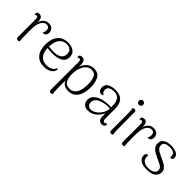

<svg xmlns="http://www.w3.org/2000/svg" viewBox="111 -1717 2960 2960"><g transform="rotate(45 1590.5 -237.5)"><path d="M393 -417Q393 -388 378 -368Q363 -348 343 -346H339Q323 -346 318 -353Q330 -369 333.5 -383Q337 -397 337 -415Q337 -480 273 -480Q225 -480 190.5 -423.5Q156 -367 156 -244V-174Q156 -87 157.5 -56Q159 -25 166 -5Q152 9 131 9Q116 9 106.5 -1Q97 -11 97 -28V-417Q97 -444 90 -456Q83 -468 68 -468Q49 -468 41 -451Q30 -467 30 -479Q30 -496 44 -506Q58 -516 82 -516Q152 -516 150 -418V-400Q166 -457 201 -487Q236 -517 284 -517Q333 -517 363 -491Q393 -465 393 -417Z M882 -102Q882 -89 876 -76Q858 -33 811.5 -10Q765 13 703 13Q596 13 536.5 -54Q477 -121 477 -248Q477 -374 537 -445.5Q597 -517 709 -517Q788 -517 835.5 -480Q883 -443 883 -376Q883 -302 823 -263.5Q763 -225 652 -225Q596 -225 540 -233Q545 -126 592.5 -79Q640 -32 715 -32Q771 -32 812.5 -55Q854 -78 868 -123Q882 -118 882 -102ZM540 -263Q579 -258 639 -256Q820 -256 820 -382Q820 -437 787 -461Q754 -485 706 -485Q631 -485 586 -428Q541 -371 540 -263Z M1441 -278Q1441 -141 1386.5 -64Q1332 13 1232 13Q1179 13 1142 -10Q1105 -33 1089 -75V76Q1089 112 1091.5 152Q1094 192 1099 211Q1085 225 1065 225Q1049 225 1039.5 215.5Q1030 206 1030 190L1031 -416Q1031 -444 1024.5 -455Q1018 -466 1002 -466Q983 -466 975 -450Q964 -466 964 -478Q964 -494 978.5 -504Q993 -514 1016 -514Q1087 -514 1087 -407V-374Q1112 -440 1158 -478.5Q1204 -517 1271 -517Q1369 -517 1405 -445Q1441 -373 1441 -278ZM1378 -277Q1378 -361 1354 -419Q1330 -477 1259 -477Q1207 -477 1169 -441.5Q1131 -406 1110.5 -346Q1090 -286 1090 -212Q1090 -130 1118.5 -78.5Q1147 -27 1221 -27Q1297 -27 1337.5 -90Q1378 -153 1378 -277Z M2021 -34Q2021 -15 2003 -2.5Q1985 10 1960 10Q1882 10 1882 -97V-152Q1848 -76 1788.5 -32.5Q1729 11 1660 11Q1602 11 1570 -20.5Q1538 -52 1538 -104Q1538 -161 1580.5 -202Q1623 -243 1700 -264Q1766 -281 1836 -281Q1851 -281 1879 -279V-305Q1879 -396 1845 -440.5Q1811 -485 1736 -485Q1688 -485 1653.5 -465.5Q1619 -446 1619 -401Q1619 -379 1631 -358.5Q1643 -338 1665 -331Q1652 -313 1626 -313Q1597 -313 1578.5 -339Q1560 -365 1560 -398Q1560 -457 1608.5 -487Q1657 -517 1743 -517Q1843 -517 1891 -464Q1939 -411 1939 -302V-91Q1939 -38 1976 -38Q1985 -38 1995 -44Q2005 -50 2011 -61Q2021 -50 2021 -34ZM1880 -252 1856 -253Q1818 -253 1777.5 -247.5Q1737 -242 1710 -232Q1658 -215 1630 -185Q1602 -155 1602 -114Q1602 -79 1621.5 -55.5Q1641 -32 1682 -32Q1726 -32 1772 -64Q1818 -96 1848.5 -147Q1879 -198 1880 -252Z M2110 -654Q2110 -673 2123.5 -686.5Q2137 -700 2156 -700Q2175 -700 2188.5 -686.5Q2202 -673 2202 -654Q2202 -635 2188.5 -621.5Q2175 -608 2156 -608Q2137 -608 2123.5 -621.5Q2110 -635 2110 -654ZM2200 -4Q2184 10 2165 10Q2150 10 2141 0.5Q2132 -9 2132 -25L2131 -405Q2131 -470 2121 -503Q2135 -517 2155 -517Q2170 -517 2179 -508Q2188 -499 2188 -482L2190 -103Q2190 -34 2200 -4Z M2680 -417Q2680 -388 2665 -368Q2650 -348 2630 -346H2626Q2610 -346 2605 -353Q2617 -369 2620.5 -383Q2624 -397 2624 -415Q2624 -480 2560 -480Q2512 -480 2477.5 -423.5Q2443 -367 2443 -244V-174Q2443 -87 2444.5 -56Q2446 -25 2453 -5Q2439 9 2418 9Q2403 9 2393.5 -1Q2384 -11 2384 -28V-417Q2384 -444 2377 -456Q2370 -468 2355 -468Q2336 -468 2328 -451Q2317 -467 2317 -479Q2317 -496 2331 -506Q2345 -516 2369 -516Q2439 -516 2437 -418V-400Q2453 -457 2488 -487Q2523 -517 2571 -517Q2620 -517 2650 -491Q2680 -465 2680 -417Z M2757 -111Q2757 -161 2799 -161Q2807 -161 2811 -160Q2806 -144 2807 -122Q2808 -74 2845 -47.5Q2882 -21 2944 -21Q3007 -21 3045 -43.5Q3083 -66 3083 -107Q3083 -134 3068.5 -152.5Q3054 -171 3031.5 -183.5Q3009 -196 2970 -213L2934 -230Q2876 -258 2848.5 -275Q2821 -292 2800 -321.5Q2779 -351 2779 -396Q2779 -458 2827.5 -488Q2876 -518 2951 -518Q3032 -518 3077 -491.5Q3122 -465 3122 -417Q3122 -384 3095 -377Q3087 -375 3082 -375Q3078 -375 3068 -377Q3071 -388 3071 -398Q3071 -408 3070 -412Q3068 -448 3036 -466.5Q3004 -485 2948 -485Q2899 -485 2867 -467Q2835 -449 2835 -411Q2835 -378 2852.5 -355.5Q2870 -333 2894 -319.5Q2918 -306 2967 -283L2995 -270Q3044 -248 3072.5 -231Q3101 -214 3121 -187.5Q3141 -161 3141 -123Q3141 -67 3094.5 -27Q3048 13 2941 13Q2848 13 2802.5 -21.5Q2757 -56 2757 -111Z"/></g></svg>

Font: Arima Madurai Light
Style: Regular
Weight: 300
Designer: Joana Correia and Natanael Gama
Foundry: NDISCOVER
Version: Version 1.020